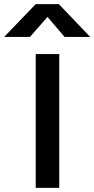

<svg xmlns="http://www.w3.org/2000/svg" viewBox="-76 -910 457 930"><path d="M97 -648H211V0H97ZM209 -890 361 -731H237L154 -828L69 -731H-56L97 -890Z"/></svg>

Font: Syne SemiBold
Style: Regular
Weight: 600
Designer: Lucas Descroix
Foundry: Bonjour Monde
Version: Version 2.200; ttfautohint (v1.8.4)